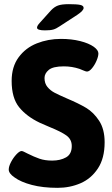

<svg xmlns="http://www.w3.org/2000/svg" viewBox="-20 -895 540 923"><path d="M50 -42Q22 -61 22 -80Q22 -95 33 -116Q44 -137 59 -153Q74 -169 84 -169Q90 -169 112 -157Q144 -141 170 -132Q196 -123 231 -123Q270 -123 297.5 -138.5Q325 -154 325 -193Q325 -225 299.5 -243.5Q274 -262 217 -285L171 -305Q108 -335 72 -379.5Q36 -424 36 -506Q36 -574 69.5 -619.5Q103 -665 157 -686.5Q211 -708 273 -708Q324 -708 365.5 -697.5Q407 -687 431 -670Q453 -654 453 -638Q453 -624 444 -603Q435 -582 422 -566.5Q409 -551 398 -551Q393 -551 381.5 -556Q370 -561 362 -564Q326 -576 287 -576Q235 -576 214.5 -559Q194 -542 194 -520Q194 -494 208 -477Q222 -460 242 -449.5Q262 -439 301 -422Q358 -398 394 -376.5Q430 -355 456.5 -314.5Q483 -274 483 -211Q483 -134 450.5 -85Q418 -36 367 -14Q316 8 257 8Q186 8 133 -6Q80 -20 50 -42ZM158 -762Q158 -771 171 -785L225 -845Q241 -862 259 -868.5Q277 -875 311 -875Q349 -875 365.5 -871.5Q382 -868 382 -857Q382 -844 352 -824L266 -768Q250 -757 236 -753Q222 -749 196 -749Q158 -749 158 -762Z"/></svg>

Font: Asap-Bold
Style: Bold
Weight: 700
Designer: Pablo Cosgaya
Foundry: Omnibus-Type
Version: Version 2.000; ttfautohint (v1.8)